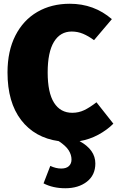

<svg xmlns="http://www.w3.org/2000/svg" viewBox="-20 -736 624 1023"><path d="M488 135Q488 197 443 232Q398 267 328 267Q262 267 212 241L248 148Q278 162 306 162Q333 162 347 149Q361 136 361 114Q361 89 346 65Q331 41 293 16Q165 -2 92.5 -96.5Q20 -191 20 -350Q20 -464 62 -546.5Q104 -629 179 -672.5Q254 -716 352 -716Q481 -716 576 -634L481 -522Q451 -544 422.5 -556Q394 -568 362 -568Q301 -568 267.5 -513Q234 -458 234 -350Q234 -242 268 -188.5Q302 -135 365 -135Q399 -135 428.5 -149Q458 -163 494 -191L584 -77Q550 -43 503.5 -18Q457 7 404 16Q488 62 488 135Z"/></svg>

Font: FiraGO Heavy
Style: Regular
Weight: 900
Designer: bBox Type
Foundry: bBox Type GmbH
Version: Version 1.001